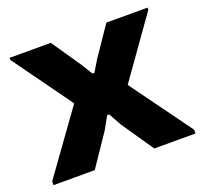

<svg xmlns="http://www.w3.org/2000/svg" viewBox="-99 -655 816 770"><g transform="rotate(-20 308.5 -270.0)"><path d="M5 -16 195 -280 14 -531V-540H190L276 -414L305 -367H313L342 -415L427 -540H603V-531L422 -276L611 -16V0H435L342 -136L312 -190H303L273 -136L181 0H5Z"/></g></svg>

Font: Encode Sans Normal
Style: Bold
Weight: 700
Designer: Pablo Impallari, Andres Torresi
Foundry: Pablo Impallari, Andres Torresi
Version: Version 1.000; ttfautohint (v1.00) -l 8 -r 50 -G 200 -x 14 -